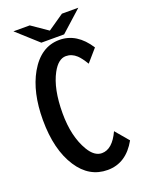

<svg xmlns="http://www.w3.org/2000/svg" viewBox="-168 -962 837 1090"><g transform="rotate(-20 250.0 -417.5)"><path d="M181.2 -764.2 54.2 -878.9H152.8L250 -812L347.2 -878.9H446.3L318.8 -764.2ZM464.8 -70.8Q400.9 43.9 289.1 43.9Q177.7 43.9 110.4 -59.6Q39.1 -168.5 39.1 -348.1Q39.1 -515.1 101.1 -624.5Q169.4 -744.1 282.2 -744.1Q387.7 -744.1 458 -634.8L393.1 -560.1Q368.7 -600.6 349.1 -618.7Q320.8 -645 285.2 -645Q239.3 -645 204.1 -580.1Q157.2 -493.7 157.2 -345.7Q157.2 -205.1 211.4 -114.3Q245.6 -57.1 290.5 -57.1Q354 -57.1 397 -150.9Z"/></g></svg>

Font: BIZ UDGothic
Style: Bold
Weight: 700
Monospace: yes
Designer: TypeBank Co., Ltd.
Foundry: Morisawa Inc.
Version: Version 1.05